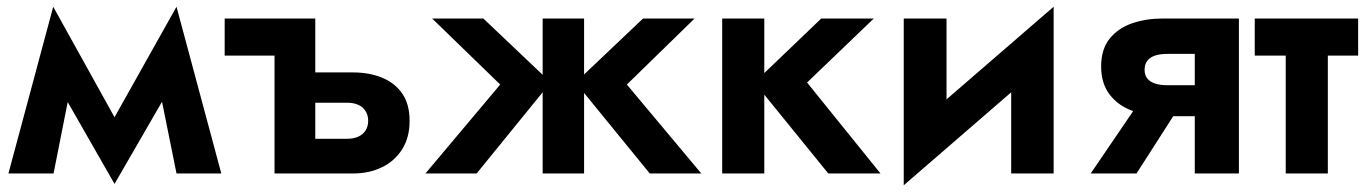

<svg xmlns="http://www.w3.org/2000/svg" viewBox="-20 -515 4057 570"><path d="M504 -495 637 0H504L461 -213L320 31L181 -212L139 0H5L138 -495L320 -167Z M647 -350V-460H916V-300H1028Q1076 -300 1114 -284.5Q1152 -269 1174 -237.5Q1196 -206 1196 -156Q1196 -107 1174 -72Q1152 -37 1114 -18.5Q1076 0 1028 0H795V-350ZM916 -103H1010Q1030 -103 1044 -109.5Q1058 -116 1065.5 -128Q1073 -140 1073 -156Q1073 -180 1057 -195Q1041 -210 1010 -210H916Z M2042 -460 1841 -264 2062 0H1909L1714 -239V0H1591V-241L1395 0H1243L1465 -264L1263 -460H1415L1591 -293V-460H1714V-294L1889 -460Z M2249 -460V-298L2418 -460H2574L2376 -270L2594 0H2439L2249 -234V0H2124V-460Z M2663 35V-460H2790V-220L3108 -495V0H2982V-241Z M3218 0 3344 -185Q3343 -185 3342 -186Q3300 -201 3274.5 -234Q3249 -267 3249 -318Q3249 -369 3274.5 -400.5Q3300 -432 3341.5 -446Q3383 -460 3430 -460H3658V0H3527V-170H3463L3354 0ZM3527 -262V-355H3446Q3424 -355 3409 -350Q3394 -345 3386 -334.5Q3378 -324 3378 -308Q3378 -292 3386 -282Q3394 -272 3409 -267Q3424 -262 3446 -262Z M4012 -460V-350H3922V0H3797V-350H3705V-460Z"/></svg>

Font: Venryn Sans SemiBold
Style: Regular
Weight: 600
Designer: Owen Earl, indestructible type* (font) & Cristiano Sobral (main changes)
Version: Version 3.60;October 28, 2020;FontCreator 13.0.0.2681 64-bit